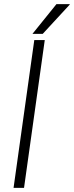

<svg xmlns="http://www.w3.org/2000/svg" viewBox="-20 -915 360 935"><path d="M138 -750H188L319 -892L320 -895H255ZM46 0H97L198 -720H147Z"/></svg>

Font: Chivo Light
Style: Italic
Weight: 300
Italic angle: -8°
Designer: Hector Gatti
Foundry: Omnibus-Type
Version: Version 1.003;PS 001.003;hotconv 1.0.70;makeotf.lib2.5.58329